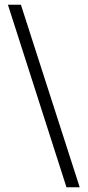

<svg xmlns="http://www.w3.org/2000/svg" viewBox="-20 -743 374 813"><path d="M261.5 50 13.5 -723H68.5L317.5 50Z"/></svg>

Font: Public Sans ExtraLight
Style: Regular
Weight: 250
Designer: The Public Sans Project Authors: Dan O. Williams and USWDS (Libre Franklin designed by Pablo Impallari and Rodrigo Fuenz
Version: Version 1.007